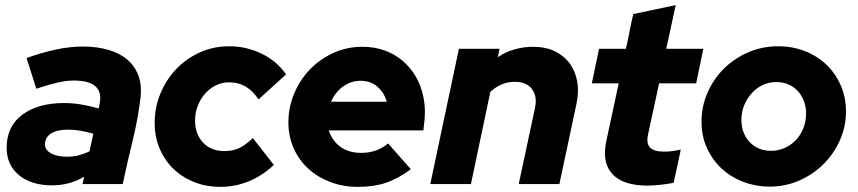

<svg xmlns="http://www.w3.org/2000/svg" viewBox="-20 -720 3355 751"><path d="M185 5Q102 5 54 -35Q6 -75 6 -142Q6 -226 67.5 -271.5Q129 -317 231 -317Q265 -317 299.5 -311Q334 -305 366 -296L369 -311Q390 -405 268 -405Q241 -405 205.5 -397Q170 -389 122 -373Q112 -403 103 -433Q94 -463 84 -493Q142 -514 197.5 -526Q253 -538 304 -538Q361 -538 405.5 -524.5Q450 -511 479 -486Q508 -461 521.5 -424Q535 -387 530 -341Q520 -256 499 -170.5Q478 -85 460 0H303Q305 -8 306 -14.5Q307 -21 309 -29Q281 -12 249.5 -3.5Q218 5 185 5ZM156 -155Q156 -133 180 -120Q204 -107 242 -107Q267 -107 288 -112.5Q309 -118 330 -128L345 -197Q322 -204 295.5 -208.5Q269 -213 246 -213Q204 -213 180 -198Q156 -183 156 -155Z M858 -129Q892 -129 917 -141.5Q942 -154 969 -180Q989 -154 1010 -127.5Q1031 -101 1051 -75Q1007 -33 953.5 -11Q900 11 841 11Q788 11 741.5 -7Q695 -25 660 -58Q625 -91 605 -137.5Q585 -184 585 -240Q585 -299 607 -353Q629 -407 668 -448.5Q707 -490 760.5 -514.5Q814 -539 877 -539Q944 -539 1003.5 -510Q1063 -481 1099 -429Q1072 -404 1045 -380Q1018 -356 991 -331Q971 -363 942 -380.5Q913 -398 875 -398Q848 -398 824 -386Q800 -374 782 -353.5Q764 -333 753.5 -306Q743 -279 743 -249Q743 -195 774.5 -162Q806 -129 858 -129Z M1587 -58Q1537 -21 1489.5 -5Q1442 11 1380 11Q1322 11 1272 -8Q1222 -27 1185.5 -60.5Q1149 -94 1128.5 -140.5Q1108 -187 1108 -242Q1108 -299 1130 -352.5Q1152 -406 1191 -447Q1230 -488 1283 -512.5Q1336 -537 1398 -537Q1444 -537 1483.5 -523Q1523 -509 1554 -483Q1585 -457 1606 -421Q1627 -385 1636 -341Q1642 -312 1642 -280Q1642 -269 1641 -255Q1640 -241 1636 -210H1266Q1280 -168 1312.5 -145Q1345 -122 1393 -122Q1455 -122 1498 -159Q1521 -133 1542.5 -108.5Q1564 -84 1587 -58ZM1391 -404Q1352 -404 1321 -381Q1290 -358 1275 -322H1493Q1482 -359 1455.5 -381.5Q1429 -404 1391 -404Z M1663 0Q1691 -133 1719 -264.5Q1747 -396 1775 -529H1934Q1932 -521 1930.5 -512.5Q1929 -504 1927 -496Q1957 -517 1993 -527Q2029 -537 2065 -537Q2113 -537 2149 -520Q2185 -503 2207.5 -473Q2230 -443 2237.5 -402.5Q2245 -362 2235 -315Q2218 -236 2201.5 -157.5Q2185 -79 2168 0H2009Q2025 -75 2041 -150Q2057 -225 2073 -300Q2082 -344 2060.5 -372Q2039 -400 1994 -400Q1965 -400 1941.5 -389.5Q1918 -379 1898 -361Q1879 -270 1860 -180.5Q1841 -91 1822 0Z M2352 -170Q2364 -227 2376 -282Q2388 -337 2400 -394H2295Q2302 -428 2309 -461.5Q2316 -495 2323 -529H2428Q2436 -563 2442.5 -597Q2449 -631 2457 -665Q2499 -674 2540 -682.5Q2581 -691 2623 -700Q2614 -657 2604.5 -614.5Q2595 -572 2586 -529H2731Q2724 -495 2717 -461.5Q2710 -428 2703 -394H2558Q2547 -344 2536.5 -294.5Q2526 -245 2515 -195Q2507 -159 2522.5 -143Q2538 -127 2577 -127Q2595 -127 2610 -129Q2625 -131 2643 -135Q2636 -103 2629 -70Q2622 -37 2615 -5Q2596 -1 2566 2.5Q2536 6 2512 6Q2502 6 2493 5.5Q2484 5 2476 4Q2401 -4 2368 -48Q2335 -92 2352 -170Z M2724 -245Q2724 -303 2747 -356.5Q2770 -410 2810.5 -450.5Q2851 -491 2906 -515Q2961 -539 3024 -539Q3080 -539 3128.5 -520Q3177 -501 3212.5 -467Q3248 -433 3268.5 -386Q3289 -339 3289 -284Q3289 -225 3265.5 -172Q3242 -119 3201.5 -78.5Q3161 -38 3106.5 -14Q3052 10 2990 10Q2937 10 2889 -8Q2841 -26 2804.5 -59Q2768 -92 2746 -139Q2724 -186 2724 -245ZM2997 -130Q3023 -130 3047.5 -140.5Q3072 -151 3091 -170Q3110 -189 3121.5 -216.5Q3133 -244 3133 -277Q3133 -302 3124.5 -324.5Q3116 -347 3101 -363.5Q3086 -380 3064.5 -389.5Q3043 -399 3016 -399Q2988 -399 2963.5 -387.5Q2939 -376 2920.5 -355.5Q2902 -335 2891 -308.5Q2880 -282 2880 -252Q2880 -198 2912.5 -164Q2945 -130 2997 -130Z"/></svg>

Font: Rosa Sans Black
Style: Italic
Weight: 900
Italic angle: -12°
Designer: Pentagram / MCKL
Foundry: Pentagram / MCKL
Version: Version 1.005;September 16, 2019;FontCreator 11.5.0.2425 64-